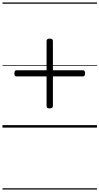

<svg xmlns="http://www.w3.org/2000/svg" viewBox="-20 -1030 803 1550"><path d="M380 -155Q368 -155 362 -159.5Q356 -164 356 -174V-699Q356 -709 362 -713.5Q368 -718 380 -718Q394 -718 400.5 -713.5Q407 -709 407 -699V-174Q407 -164 400.5 -159.5Q394 -155 380 -155ZM114 -413Q105 -413 100.5 -419Q96 -425 96 -437Q96 -463 114 -463H649Q658 -463 662.5 -456.5Q667 -450 667 -437Q667 -413 649 -413ZM0 490H763V500H0ZM0 -20H763V0H0ZM0 -505H763V-500H0ZM0 -1010H763V-1000H0Z"/></svg>

Font: Playwrite NG Modern Guides
Style: Regular
Weight: 400
Designer: Veronika Burian, José Scaglione
Foundry: TypeTogether
Version: Version 1.003